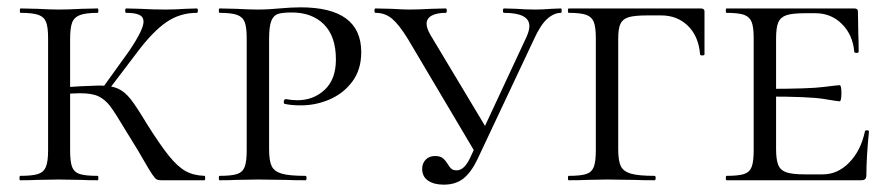

<svg xmlns="http://www.w3.org/2000/svg" viewBox="-20 -491 2428 523"><path d="M374 -50Q362 -72 324 -133Q293 -185 279.5 -202.5Q266 -220 248.5 -228.5Q231 -237 198 -237Q187 -237 153 -235L152 -253L199 -256Q241 -258 250 -258Q282 -258 300.5 -250Q319 -242 335 -222Q351 -202 381 -152Q417 -95 440.5 -66Q464 -37 485.5 -25Q507 -13 537 -12Q539 -12 539 -6Q539 0 537 0H419Q411 0 406.5 -2.5Q402 -5 394 -17Q386 -29 374 -50ZM35 -12Q68 -12 83.5 -17Q99 -22 105 -36.5Q111 -51 111 -81V-387Q111 -417 105.5 -431Q100 -445 84.5 -450.5Q69 -456 36 -456Q34 -456 34 -462Q34 -468 36 -468L81 -467Q119 -465 140 -465Q165 -465 203 -467L246 -468Q248 -468 248 -462Q248 -456 246 -456Q214 -456 198 -450Q182 -444 176.5 -429.5Q171 -415 171 -385V-81Q171 -50 176.5 -36Q182 -22 197 -17Q212 -12 246 -12Q248 -12 248 -6Q248 0 246 0Q218 0 202 -1L140 -2L81 -1Q64 0 35 0Q33 0 33 -6Q33 -12 35 -12ZM254 -244 331 -351Q371 -410 371 -432Q371 -445 359.5 -450.5Q348 -456 324 -456Q321 -456 321 -462Q321 -468 324 -468L362 -467Q398 -465 431 -465Q456 -465 486 -467L516 -468Q519 -468 519 -462Q519 -456 516 -456Q470 -456 433 -430.5Q396 -405 354 -349L269 -237Z M812 -12Q815 -12 815 -6Q815 0 812 0Q776 0 757 -1L683 -2L624 -1Q607 0 578 0Q576 0 576 -6Q576 -12 578 -12Q611 -12 626 -17Q641 -22 646.5 -36.5Q652 -51 652 -81V-387Q652 -417 646.5 -431Q641 -445 625.5 -450.5Q610 -456 578 -456Q576 -456 576 -462Q576 -468 578 -468L623 -467Q661 -465 682 -465Q699 -465 714.5 -466Q730 -467 741 -468Q773 -471 799 -471Q964 -471 964 -349Q964 -301 939.5 -268.5Q915 -236 877.5 -220Q840 -204 800 -204Q773 -204 756 -208Q753 -208 753 -213Q753 -221 759 -221Q774 -218 790 -218Q834 -218 864.5 -246.5Q895 -275 895 -329Q895 -392 862.5 -424.5Q830 -457 775 -457Q749 -457 737 -453Q725 -449 719 -434Q713 -419 713 -385V-85Q713 -53 720 -38.5Q727 -24 747.5 -18Q768 -12 812 -12Z M1003 -456Q1000 -456 1000 -462Q1000 -468 1003 -468L1046 -467Q1080 -465 1095 -465Q1119 -465 1155 -467L1194 -468Q1197 -468 1197 -462Q1197 -456 1194 -456Q1170 -456 1156 -448.5Q1142 -441 1142 -426Q1142 -414 1153 -395L1309 -135L1276 -73L1091 -385Q1067 -424 1048 -440Q1029 -456 1003 -456ZM1422 -420Q1422 -456 1353 -456Q1350 -456 1350 -462Q1350 -468 1353 -468L1387 -467Q1415 -465 1438 -465Q1458 -465 1482 -467L1508 -468Q1510 -468 1510 -462Q1510 -456 1508 -456Q1489 -456 1470.5 -439.5Q1452 -423 1434 -383L1280 -56Q1263 -21 1242 -4.5Q1221 12 1189 12Q1162 12 1146 1Q1130 -10 1130 -31Q1130 -46 1139.5 -56Q1149 -66 1165 -66Q1178 -66 1185 -61Q1192 -56 1199 -45Q1205 -35 1210 -31Q1215 -27 1224 -27Q1245 -27 1261 -62L1414 -390Q1422 -408 1422 -420Z M1529 -12Q1562 -12 1577 -17Q1592 -22 1597.5 -36.5Q1603 -51 1603 -81V-387Q1603 -417 1597.5 -431Q1592 -445 1577 -450.5Q1562 -456 1529 -456Q1527 -456 1527 -462Q1527 -468 1529 -468H1889Q1899 -468 1899 -460V-382V-343Q1899 -340 1893 -340Q1887 -340 1887 -343Q1883 -392 1854 -420.5Q1825 -449 1781 -449H1743Q1708 -449 1692 -444Q1676 -439 1670 -426Q1664 -413 1664 -386V-85Q1664 -53 1671 -38.5Q1678 -24 1698.5 -18Q1719 -12 1763 -12Q1766 -12 1766 -6Q1766 0 1763 0Q1727 0 1708 -1L1633 -2L1579 -1Q1562 0 1529 0Q1527 0 1527 -6Q1527 -12 1529 -12Z M1959 -12Q1992 -12 2007 -17Q2022 -22 2027.5 -36.5Q2033 -51 2033 -81V-387Q2033 -417 2027.5 -431Q2022 -445 2007 -450.5Q1992 -456 1959 -456Q1957 -456 1957 -462Q1957 -468 1959 -468H2307Q2317 -468 2317 -460L2318 -398Q2319 -379 2319 -350Q2319 -347 2313 -347Q2307 -347 2307 -350Q2303 -396 2273.5 -425.5Q2244 -455 2201 -455H2173Q2138 -455 2122 -449.5Q2106 -444 2100 -430Q2094 -416 2094 -386V-85Q2094 -56 2100 -41.5Q2106 -27 2122.5 -21.5Q2139 -16 2173 -16H2221Q2262 -16 2293.5 -48.5Q2325 -81 2336 -133Q2336 -136 2341.5 -136Q2347 -136 2347 -133Q2340 -61 2340 -15Q2340 -7 2337 -3.5Q2334 0 2325 0H1959Q1957 0 1957 -6Q1957 -12 1959 -12ZM2069 -228V-249Q2183 -249 2222.5 -254Q2262 -259 2267 -259Q2272 -259 2272 -238Q2272 -215 2267 -215Q2263 -215 2223.5 -221.5Q2184 -228 2069 -228Z"/></svg>

Font: Cormorant Unicase
Style: Regular
Weight: 400
Designer: Christian Thalmann (Catharsis Fonts)
Foundry: Catharsis Fonts
Version: Version 4.000